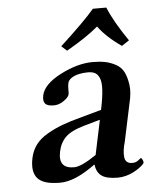

<svg xmlns="http://www.w3.org/2000/svg" viewBox="-49 -690 581 742"><g transform="rotate(-5 241.0 -319.5)"><path d="M391.1 -648.9Q413.1 -594.2 467.3 -515.1L438.5 -496.1Q380.4 -536.1 349.1 -579.1Q303.7 -540.5 225.6 -496.1L204.6 -515.1Q300.3 -603 338.9 -648.9ZM291 -47.9Q211.9 10.3 153.8 9.8Q89.8 9.8 67.4 -16.1Q44.9 -42 56.2 -95.2Q62.5 -124 79.1 -146Q95.7 -168 124.3 -184.3Q152.8 -200.7 183.6 -212.2Q214.4 -223.6 260.3 -235.8L336.4 -256.8Q346.2 -303.2 347.9 -333.5Q349.6 -363.8 343 -379.2Q336.4 -394.5 325.9 -400.1Q315.4 -405.8 298.3 -405.8Q279.3 -405.8 262.2 -401.9Q245.1 -397.9 233.6 -389.9Q222.2 -381.8 219.7 -371.1Q217.3 -359.9 217.5 -346.4Q217.8 -333 216.8 -328.1Q214.4 -316.4 195.3 -303.2Q176.3 -290 156.7 -290Q130.9 -290 122.6 -300.5Q114.3 -311 118.7 -332Q127.9 -375 194.8 -409.4Q261.7 -443.8 320.3 -443.8Q347.2 -443.8 368.2 -439.7Q389.2 -435.5 409.4 -424.6Q429.7 -413.6 439.7 -394Q449.7 -374.5 454.1 -344.2Q458.5 -314 447.8 -271L417 -126Q406.7 -91.3 409.7 -66.7Q412.6 -42 439 -42Q453.1 -42 462.9 -50Q472.7 -58.1 473.1 -58.1Q476.1 -58.1 479.7 -50.5Q483.4 -43 481.9 -38.1Q481.4 -36.1 476.3 -31Q471.2 -25.9 461.2 -18.8Q451.2 -11.7 439 -5.4Q426.8 1 410.6 5.4Q394.5 9.8 378.9 9.8Q335.4 9.8 315.9 -4.2Q296.4 -18.1 293 -47.9ZM300.3 -85 328.6 -219.2 268.1 -202.1Q215.8 -187.5 193.6 -165.8Q171.4 -144 164.6 -109.9Q150.9 -44.9 213.4 -44.9Q241.7 -44.9 300.3 -85Z"/></g></svg>

Font: Linux Libertine Slanted
Style: Semibold Slanted
Weight: 600
Designer: Philipp H. Poll
Foundry: Philipp H. Poll
Version: Version 5.1.1